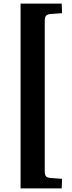

<svg xmlns="http://www.w3.org/2000/svg" viewBox="-20 -832 398 1064"><path d="M94 212V-812H322L324 -759L257 -754Q241 -752 234.5 -744Q228 -736 228 -713V112Q228 136 234 144Q240 152 257 154L324 159L322 212Z"/></svg>

Font: Literata 36pt
Style: Bold
Weight: 700
Designer: Latin by Veronika Burian and Jose Scaglione. Greek by Irene Vlachou. Cyrillic by Vera Evstafieva.
Foundry: TypeTogether
Version: Version 3.002